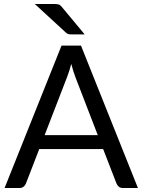

<svg xmlns="http://www.w3.org/2000/svg" viewBox="-20 -946 717 966"><path d="M472 -266 359.5 -557.5Q354.5 -570.5 349 -587.8Q343.5 -605 338.5 -624.5Q328 -584 317 -557L204.5 -266ZM674 0H599Q586 0 578 -6.5Q570 -13 566 -23L499 -196H177.5L110.5 -23Q107.5 -14 99 -7Q90.5 0 78 0H3L289.5 -716.5H387.5ZM250 -926Q266.5 -926 275 -923.5Q283.5 -921 292 -910L406 -773H342Q331 -773 324.8 -774.2Q318.5 -775.5 311 -782.5L155 -926Z"/></svg>

Font: Lato-Regular
Style: Regular
Weight: 400
Designer: Lukasz Dziedzic with Adam Twardoch and Botio Nikoltchev
Foundry: tyPoland Lukasz Dziedzic
Version: Version 2.015; 2015-08-06; http://www.latofonts.com/